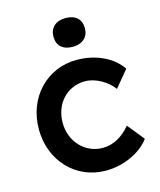

<svg xmlns="http://www.w3.org/2000/svg" viewBox="-113 -826 765 918"><g transform="rotate(-15 269.5 -367.5)"><path d="M298 10C386 10 472 -30 516 -89L449 -172C410 -125 363 -99 311 -99C224 -99 156 -171 156 -264C156 -359 221 -429 310 -429C361 -429 419 -396 449 -354L517 -436C474 -499 392 -538 298 -538C149 -538 38 -420 38 -264C38 -108 149 10 298 10ZM220 -674C220 -629 248 -603 298 -603C347 -603 376 -632 376 -674C376 -719 348 -745 298 -745C249 -745 220 -716 220 -674Z"/></g></svg>

Font: Easer Grotesk Medium
Style: Regular
Weight: 500
Designer: Boardeaser, Bonnie Shaver-Troup, Thomas Jockin
Foundry: Lexend
Version: Version 1.001;Glyphs 3.1.2 (3151)